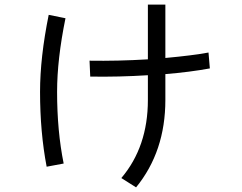

<svg xmlns="http://www.w3.org/2000/svg" viewBox="-20 -767 1040 826"><path d="M502 -1Q616.2 -135.7 616.2 -336.9V-443.4Q492.2 -435.5 368.2 -437.5L365.2 -505.9Q485.4 -503.9 616.2 -511.7V-747.1H691.4V-517.6Q808.6 -528.3 877 -541L882.8 -472.7Q797.9 -457 691.4 -448.2V-336.9Q691.4 -115.2 565.4 39.1ZM152.3 -372.1Q152.3 -519.5 189.5 -703.1L261.7 -688.5Q225.6 -511.7 225.6 -372.1Q225.6 -203.1 253.9 -63.5L180.7 -49.8Q152.3 -198.2 152.3 -372.1Z"/></svg>

Font: Gothic A1
Style: Regular
Weight: 400
Designer: HanYang I&C Co.,Ltd.
Foundry: HanYang I&C Co.,Ltd.
Version: Version 2.50